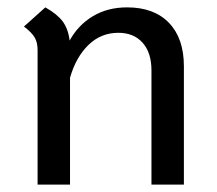

<svg xmlns="http://www.w3.org/2000/svg" viewBox="-20 -501 589 521"><path d="M479 -321V0H391V-310Q391 -358 367 -385Q343 -412 301 -412Q254 -412 220 -379Q186 -346 170 -290V0H82V-365Q82 -386 74 -399.5Q66 -413 45 -429L103 -481Q135 -463 150 -443Q165 -423 169 -391Q192 -433 232 -457Q272 -481 325 -481Q398 -481 438.5 -439Q479 -397 479 -321Z"/></svg>

Font: KoHo Medium
Style: Regular
Weight: 500
Version: Version 1.000; ttfautohint (v1.6)